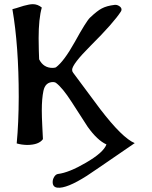

<svg xmlns="http://www.w3.org/2000/svg" viewBox="-20 -682 725 915"><path d="M59.6 1.5Q68.8 -95.2 69.3 -220.2Q69.3 -463.9 39.1 -638.2Q50.3 -640.6 92.8 -654.3Q121.1 -662.1 136.7 -662.1Q159.7 -662.1 179.2 -646Q164.1 -592.8 164.1 -500Q164.1 -475.6 165 -441.9Q166.5 -403.3 166.5 -399.4Q187 -358.4 230.5 -358.4Q238.3 -358.4 246.1 -360.8Q284.7 -389.2 336.4 -481.9Q390.6 -580.1 408.7 -597.7Q443.8 -630.9 464.8 -641.6Q488.3 -654.3 525.9 -658.7Q537.1 -660.2 548.1 -653.1Q559.1 -646 559.1 -636.7Q559.1 -631.8 556.6 -627.9Q522 -573.7 412.6 -464.8Q323.7 -376 323.7 -349.1Q323.7 -341.3 328.6 -335.4Q393.1 -249 457.5 -162.1Q563.5 -23.9 622.1 0Q403.3 150.4 394 155.8Q297.4 217.3 253.9 212.4Q231 210 231 185.5Q231 172.4 238.5 160.4Q246.1 148.4 256.8 147Q308.6 140.6 388.2 94.2Q473.1 45.4 487.3 6.3Q443.8 -13.2 397.9 -77.6Q394 -83 321.3 -196.3Q277.3 -264.6 246.1 -287.6Q241.2 -290.5 233.4 -291Q195.8 -291 187 -249Q179.2 -211.9 179.2 -155.8Q179.2 -126 181.6 -79.6Q184.6 -29.3 184.6 -19Q165.5 8.3 109.9 8.8Q82.5 8.3 59.6 1.5Z"/></svg>

Font: Accordance
Style: Regular
Weight: 400
Version: Version 1.1 (build May 11, 2018) Miklal Software Solutions, 